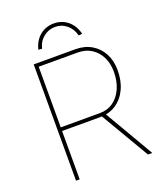

<svg xmlns="http://www.w3.org/2000/svg" viewBox="-158 -982 924 1086"><g transform="rotate(-20 304.5 -439.5)"><path d="M110 0V-700H361Q416 -700 457.5 -675.5Q499 -651 522 -607.5Q545 -564 545 -507Q545 -443 522 -394.5Q499 -346 457.5 -318.5Q416 -291 361 -291H132V0ZM543 0 368 -298 391 -305 569 0ZM132 -313H367Q414 -313 448.5 -337.5Q483 -362 502.5 -406Q522 -450 522 -507Q522 -557 502.5 -595.5Q483 -634 448.5 -656Q414 -678 367 -678H132ZM185 -767 163 -769Q171 -802 189 -826.5Q207 -851 234.5 -865Q262 -879 295 -879Q329 -879 356 -865Q383 -851 401 -826.5Q419 -802 427 -769L405 -767Q395 -808 365 -833Q335 -858 295 -858Q256 -858 225 -833Q194 -808 185 -767Z"/></g></svg>

Font: Lexend Deca Thin
Style: Regular
Weight: 250
Designer: Bonnie Shaver-Troup, Thomas Jockin
Foundry: Lexend
Version: Version 1.007